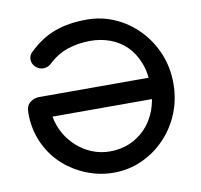

<svg xmlns="http://www.w3.org/2000/svg" viewBox="-80 -795 930 889"><g transform="rotate(-10 385.0 -350.0)"><path d="M385 10Q322 10 262 -13Q202 -36 154 -78Q106 -120 76.5 -179.5Q47 -239 43 -312V-335Q43 -365 62 -380Q81 -395 104 -395H682L691 -295H150Q158 -251 179 -214Q200 -177 232 -149Q264 -121 303 -105.5Q342 -90 385 -90Q434 -90 476.5 -107.5Q519 -125 552 -159Q585 -193 603.5 -241.5Q622 -290 622 -352Q622 -417 603 -465.5Q584 -514 551.5 -546Q519 -578 475.5 -594Q432 -610 383 -610Q326 -610 276 -593.5Q226 -577 182 -535Q167 -523 148.5 -522.5Q130 -522 114 -535Q97 -549 95.5 -570.5Q94 -592 112 -608Q169 -663 234 -686.5Q299 -710 383 -710Q454 -710 516.5 -682Q579 -654 626.5 -604.5Q674 -555 701 -490Q728 -425 728 -350Q728 -275 701.5 -210Q675 -145 627.5 -95.5Q580 -46 518 -18Q456 10 385 10Z"/></g></svg>

Font: Quicksand Light SemiBold
Style: Regular
Weight: 600
Version: Version 3.006